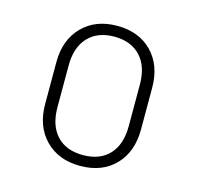

<svg xmlns="http://www.w3.org/2000/svg" viewBox="-88 -652 776 755"><g transform="rotate(15 300.0 -275.0)"><path d="M300 10Q212 10 158.5 -44.5Q105 -99 105 -190V-360Q105 -451 158.5 -505.5Q212 -560 300 -560Q389 -560 442 -505.5Q495 -451 495 -360V-190Q495 -99 442 -44.5Q389 10 300 10ZM300 -34Q369 -34 407 -75Q445 -116 445 -190V-360Q445 -434 406.5 -475Q368 -516 300 -516Q232 -516 193.5 -475Q155 -434 155 -360V-190Q155 -116 193 -75Q231 -34 300 -34Z"/></g></svg>

Font: NKDuy Mono Thin
Style: Regular
Weight: 100
Monospace: yes
Designer: NKDuy
Foundry: NKDuy
Version: Version 2.251; ttfautohint (v1.8.4.7-5d5b)